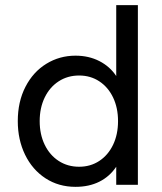

<svg xmlns="http://www.w3.org/2000/svg" viewBox="-20 -717 627 745"><path d="M49 -247Q49 -322.5 78.8 -380.2Q108.5 -438 159.8 -469.5Q211 -501 273 -501Q324.5 -501 365.5 -480Q406.5 -459 431 -422V-697H515V0H431V-70Q405.5 -32 365.5 -12Q325.5 8 273 8Q207.5 8 156.5 -25.2Q105.5 -58.5 77.2 -116.8Q49 -175 49 -247ZM287 -70Q331 -70 365.2 -92.5Q399.5 -115 418.8 -155.2Q438 -195.5 438 -247Q438 -298.5 418.8 -338.8Q399.5 -379 365.2 -401.5Q331 -424 287 -424Q242.5 -424 207.8 -401.5Q173 -379 153.5 -338.8Q134 -298.5 134 -247Q134 -195.5 153.5 -155.2Q173 -115 207.8 -92.5Q242.5 -70 287 -70Z"/></svg>

Font: HK Grotesk
Style: Regular
Weight: 400
Designer: Alfredo Marco Pradil
Foundry: Hanken Design Co.
Version: Version 3.001